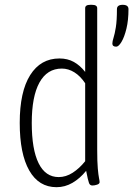

<svg xmlns="http://www.w3.org/2000/svg" viewBox="-20 -772 554 798"><path d="M215 6Q141 6 101.5 -63.5Q62 -133 62 -261Q62 -391 105.5 -460Q149 -529 227 -529Q261 -529 287 -514.5Q313 -500 334 -473V-738Q334 -752 355 -752H362Q384 -752 384 -738V-150Q384 -99 386.5 -71.5Q389 -44 391.5 -32Q394 -20 394 -15Q394 -8 383.5 -4.5Q373 -1 364 -1Q354 -1 350 -11Q346 -21 338 -62Q312 -30 281 -12Q250 6 215 6ZM224 -36Q254 -36 282 -54Q310 -72 334 -102V-426Q314 -456 289 -471.5Q264 -487 237 -487Q176 -487 144 -429Q112 -371 112 -261Q112 -151 140.5 -93.5Q169 -36 224 -36ZM463 -578Q447 -578 447 -591Q447 -600 452 -615.5Q457 -631 461.5 -659Q466 -687 466 -734Q466 -752 490 -752Q514 -752 514 -734Q514 -688 505.5 -653Q497 -618 485 -598Q473 -578 463 -578Z"/></svg>

Font: Asap Condensed ExtraLight
Style: Regular
Weight: 200
Width: 3
Designer: Pablo Cosgaya
Foundry: Omnibus-Type
Version: Version 3.001; ttfautohint (v1.8.4.7-5d5b)